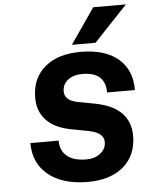

<svg xmlns="http://www.w3.org/2000/svg" viewBox="-59 -931 756 988"><g transform="rotate(-5 318.5 -436.5)"><path d="M629 -883 456 -700H334L460 -883ZM384 -250 285 -269Q206 -285 164 -330Q122 -375 122 -444Q122 -545 189.5 -602.5Q257 -660 375 -660Q500 -660 568.5 -602.5Q637 -545 637 -440H493Q493 -546 374 -546Q328 -546 299.5 -523.5Q271 -501 271 -465Q271 -418 336 -405L426 -388Q519 -370 563 -324Q607 -278 607 -207Q607 -105 539 -47.5Q471 10 355 10Q226 10 151.5 -50Q77 -110 77 -215H223Q223 -163 257.5 -134.5Q292 -106 356 -106Q401 -106 430 -129Q459 -152 459 -187Q459 -235 384 -250Z"/></g></svg>

Font: Overused Grotesk
Style: Bold Italic
Weight: 700
Italic angle: -10°
Version: Version 0.003